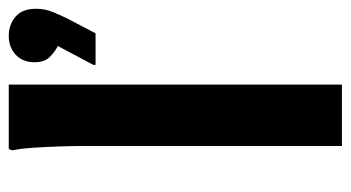

<svg xmlns="http://www.w3.org/2000/svg" viewBox="-201 -599 800 438"><g transform="rotate(-90 199.0 -380.0)"><path d="M85 0V-591Q85 -611 84 -642Q83 -673 81 -703.5Q79 -734 75 -752L78 -760H225V0ZM313 -648Q301 -654 288.5 -666Q276 -678 276 -701Q276 -728 293 -744Q310 -760 336 -760Q362 -760 380 -744.5Q398 -729 398 -698Q398 -677 390 -658Q382 -639 376 -627L342 -562H270V-567Z"/></g></svg>

Font: Kufam SemiBold
Style: Regular
Weight: 600
Designer: Wael Morcos, Artur Schmal
Foundry: Original Type
Version: Version 1.300; ttfautohint (v1.8.3)